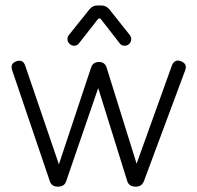

<svg xmlns="http://www.w3.org/2000/svg" viewBox="-20 -700 740 720"><path d="M197 0C197 0 197 0 197 0C181.5 0 171 -7 166.5 -21.5C166.5 -21.5 166.5 -21.5 166.5 -21.5C166.5 -21.5 25.5 -437 25.5 -437C20 -454 25.5 -465 42 -470.5C42 -470.5 42 -470.5 42 -470.5C58.5 -475.5 69 -470 74.5 -454C74.5 -454 74.5 -454 74.5 -454C74.5 -454 211.5 -52.5 211.5 -52.5C211.5 -52.5 190.5 -52.5 190.5 -52.5C190.5 -52.5 321.5 -446.5 321.5 -446.5C326 -460.5 336 -467.5 351.5 -467.5C351.5 -467.5 351.5 -467.5 351.5 -467.5C366 -467.5 375.5 -460.5 380 -446C380 -446 380 -446 380 -446C380 -446 502.5 -53.5 502.5 -53.5C502.5 -53.5 480.5 -53.5 480.5 -53.5C480.5 -53.5 624.5 -454 624.5 -454C631 -471 642.5 -476.5 658.5 -470.5C658.5 -470.5 658.5 -470.5 658.5 -470.5C675 -464 680.5 -453 674.5 -436.5C674.5 -436.5 674.5 -436.5 674.5 -436.5C674.5 -436.5 520 -21.5 520 -21.5C514.5 -7 504.5 0 489 0C489 0 489 0 489 0C472 0 461.5 -7 457 -21.5C457 -21.5 457 -21.5 457 -21.5C457 -21.5 343.5 -385 343.5 -385C343.5 -385 353.5 -385 353.5 -385C353.5 -385 228.5 -21.5 228.5 -21.5C226 -13 221.5 -7.5 216 -4.5C210.5 -1.5 204 0 197 0ZM257.5 -528.5C257.5 -528.5 257.5 -528.5 257.5 -528.5C251 -528.5 245 -531 240.5 -536C235.5 -540.5 233 -546.5 233 -553C233 -553 233 -553 233 -553C233 -556.5 233.5 -559.5 234.5 -562C235.5 -564.5 237 -566.5 238.5 -569C238.5 -569 238.5 -569 238.5 -569C238.5 -569 315.5 -665 315.5 -665C323 -674.5 333 -679.5 345 -679.5C345 -679.5 345 -679.5 345 -679.5C345 -679.5 360 -679.5 360 -679.5C372 -679.5 382 -674.5 390 -665C390 -665 390 -665 390 -665C390 -665 466.5 -569 466.5 -569C468 -566.5 469.5 -564.5 470.5 -562C471.5 -559.5 472 -556.5 472 -553C472 -553 472 -553 472 -553C472 -546.5 469.5 -540.5 465 -536C460.5 -531 454.5 -528.5 447.5 -528.5C447.5 -528.5 447.5 -528.5 447.5 -528.5C439 -528.5 433 -531.5 428.5 -538C428.5 -538 428.5 -538 428.5 -538C428.5 -538 356.5 -630.5 356.5 -630.5C356.5 -630.5 349 -630.5 349 -630.5C349 -630.5 276.5 -538 276.5 -538C272 -531.5 265.5 -528.5 257.5 -528.5Z"/></svg>

Font: Jura-Fortis-Regular
Style: Regular
Weight: 500
Designer: Daniel Johnson, Alexei Vanyashin, Mirko Velimirovic
Foundry: Daniel Johnson
Version: ""